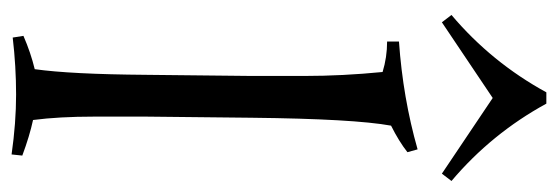

<svg xmlns="http://www.w3.org/2000/svg" viewBox="-344 -636 987 340"><g transform="rotate(90 150.0 -465.5)"><path d="M186 -230Q186 -201 186 -138.5Q186 -76 192 -30Q220 -24 255 -11L253 8Q197 0 147 0Q97 0 46 6L43 -13Q73 -26 102 -33Q111 -97 112 -230L114 -417Q114 -443 114 -510.5Q114 -578 107 -649Q81 -657 53 -657V-678Q153 -685 244 -711L249 -693Q230 -678 202 -664Q190 -598 188 -417ZM153 -844 19 -754 6 -771Q90 -842 143 -939H163Q216 -842 300 -771L287 -754Z"/></g></svg>

Font: Almendra
Style: Regular
Weight: 400
Designer: Ana Sanfelippo
Foundry: Ana Sanfelippo
Version: Version 1.004